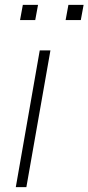

<svg xmlns="http://www.w3.org/2000/svg" viewBox="-20 -770 364 790"><path d="M136.5 -750 125 -687.5H62.5L74 -750ZM324 -750 312.5 -687.5H250L261.5 -750ZM187.5 -562.5 88.5 0H45L143.5 -562.5Z"/></svg>

Font: Russisch Sans ExtraLight
Style: Italic
Weight: 200
Width: 4
Italic angle: -10°
Designer: Michael Sharanda (font) & Cristiano Sobral (main changes)
Foundry: Michael Sharanda
Version: Version 2.00;September 8, 2020;FontCreator 13.0.0.2681 64-bi